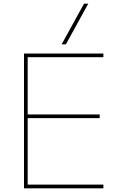

<svg xmlns="http://www.w3.org/2000/svg" viewBox="-20 -1020 663 1040"><path d="M110 0V-730H540V-710H130V-400H520V-380H130V-20H540V0ZM337 -780H314L435 -1000H458Z"/></svg>

Font: M PLUS 2 Thin
Style: Regular
Weight: 100
Designer: Coji Morishita
Foundry: UNDERFOREST DESIGN
Version: Version 1.001